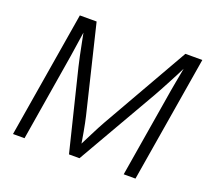

<svg xmlns="http://www.w3.org/2000/svg" viewBox="-123 -884 1138 1040"><g transform="rotate(20 446.0 -364.0)"><path d="M47.9 0 168.5 -727.5H265.1L386.2 -227.1Q390.1 -210.4 394.5 -188.7Q398.9 -167 403.3 -142.6Q407.7 -118.2 411.6 -94.7Q415.5 -71.3 418.5 -50.8L400.9 -51.8Q411.6 -72.8 423.6 -96.4Q435.5 -120.1 447.8 -144.3Q460 -168.5 471.2 -189.9Q482.4 -211.4 491.7 -227.5L776.9 -727.5H874.5L753.9 0H686L762.7 -462.9Q766.1 -485.8 770.8 -512.2Q775.4 -538.6 780.5 -566.4Q785.6 -594.2 790.8 -621.6Q795.9 -648.9 800.3 -673.8L808.1 -672.9Q793.5 -643.6 778.1 -613.5Q762.7 -583.5 748 -555.9Q733.4 -528.3 720.5 -504.4Q707.5 -480.5 697.3 -462.4L431.2 0H370.6L256.8 -462.9Q251 -486.8 243.9 -520.3Q236.8 -553.7 229.2 -593.3Q221.7 -632.8 213.4 -673.8L222.7 -672.9Q218.8 -647 214.6 -619.4Q210.4 -591.8 206.3 -564Q202.1 -536.1 198.2 -510.3Q194.3 -484.4 190.4 -462.4L114.3 0Z"/></g></svg>

Font: Inter 17pt Light
Style: Italic
Weight: 300
Italic angle: -9.3988°
Version: Version 4.001;git-66647c0bb